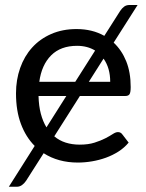

<svg xmlns="http://www.w3.org/2000/svg" viewBox="-20 -628 572 750"><path d="M410.5 -308.5Q410.5 -362.5 384.5 -399L327 -308.5ZM239 -253H130.5Q131.5 -214 139.5 -183.8Q147.5 -153.5 161.5 -130.5ZM351.5 -430.5Q321.5 -449 281 -449Q217 -449 179.8 -411.8Q142.5 -374.5 133.5 -308.5H274ZM424 -461.5Q455.5 -432 473 -388.8Q490.5 -345.5 490.5 -288Q490.5 -267 486 -260Q481.5 -253 469 -253H292L192 -95.5Q211.5 -79 236.5 -71Q261.5 -63 291.5 -63Q325 -63 349.2 -70.8Q373.5 -78.5 391 -87.5Q408.5 -96.5 420.2 -104.2Q432 -112 440.5 -112Q451.5 -112 457.5 -103.5L482.5 -71Q466 -51 443 -36.2Q420 -21.5 393.8 -12Q367.5 -2.5 339.5 2.2Q311.5 7 284 7Q207.5 7 150.5 -29.5L82 78Q75 88.5 65.8 95Q56.5 101.5 45.5 101.5H14.5L115.5 -58Q81 -92.5 61.8 -143.8Q42.5 -195 42.5 -263.5Q42.5 -316.5 58.8 -362.5Q75 -408.5 105.5 -442.2Q136 -476 180 -495.2Q224 -514.5 279 -514.5Q340.5 -514.5 387.5 -488L449.5 -585.5Q456.5 -596 465 -602.2Q473.5 -608.5 486 -608.5H517.5Z"/></svg>

Font: Lato
Style: Regular
Weight: 400
Designer: Lukasz Dziedzic with Adam Twardoch and Botio Nikoltchev
Foundry: tyPoland Lukasz Dziedzic
Version: Version 2.015; 2015-08-06; http://www.latofonts.com/